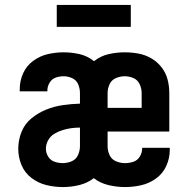

<svg xmlns="http://www.w3.org/2000/svg" viewBox="-20 -750 760 778"><path d="M235 8Q268 8 301 0Q334 -8 360 -28Q386 -8 419.5 0Q453 8 486 8Q520 8 552.5 0.5Q585 -7 612.5 -27Q640 -47 654 -78Q668 -109 668 -143Q668 -147 668 -151H556Q556 -149 556 -148Q556 -131 546.5 -115.5Q537 -100 520.5 -94.5Q504 -89 486 -89Q468 -89 450 -96.5Q432 -104 424 -121.5Q416 -139 416 -158V-217H666V-373Q666 -401 659 -428Q652 -455 634.5 -477.5Q617 -500 592.5 -514Q568 -528 540.5 -533Q513 -538 485 -538Q452 -538 419.5 -530.5Q387 -523 361 -502Q335 -523 303 -530.5Q271 -538 238 -538Q205 -538 173 -530.5Q141 -523 114 -503Q87 -483 73.5 -452.5Q60 -422 60 -389Q60 -385 60 -380H172Q172 -382 172 -384Q172 -400 181 -415Q190 -430 205.5 -435.5Q221 -441 238 -441Q256 -441 273 -433Q290 -425 297 -408Q304 -391 304 -373V-330Q269 -329 234.5 -324Q200 -319 167.5 -306Q135 -293 107.5 -270.5Q80 -248 67 -215Q54 -182 54 -147Q54 -113 67 -81.5Q80 -50 107.5 -29Q135 -8 168 0Q201 8 235 8ZM416 -313V-373Q416 -391 424 -408.5Q432 -426 449.5 -433.5Q467 -441 485 -441Q504 -441 521 -433.5Q538 -426 546 -408.5Q554 -391 554 -373V-313ZM234 -89Q218 -89 201.5 -94.5Q185 -100 175.5 -115Q166 -130 166 -147Q166 -165 175 -181.5Q184 -198 199.5 -207.5Q215 -217 232.5 -222.5Q250 -228 268 -230.5Q286 -233 304 -233V-158Q304 -139 296 -121.5Q288 -104 270.5 -96.5Q253 -89 234 -89ZM210 -641H510V-730H210Z"/></svg>

Font: Iosevka Sparkle Semibold
Style: Regular
Weight: 600
Designer: Belleve Invis
Foundry: Belleve Invis
Version: Version 4.5.0; ttfautohint (v1.8.3)